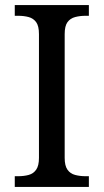

<svg xmlns="http://www.w3.org/2000/svg" viewBox="-20 -734 407 754"><path d="M38 0V-42H51Q74 -42 92.5 -47Q111 -52 122 -67.5Q133 -83 133 -114V-600Q133 -632 122 -647Q111 -662 92.5 -667Q74 -672 51 -672H38V-714H329V-672H316Q294 -672 275 -667Q256 -662 245 -647Q234 -632 234 -600V-114Q234 -83 245 -67.5Q256 -52 275 -47Q294 -42 316 -42H329V0Z"/></svg>

Font: Noto Serif Malayalam
Style: Regular
Weight: 400
Designer: Indian type Foundry, Jelle Bosma, Monotype Design Team
Foundry: Monotype Imaging Inc.
Version: Version 2.103